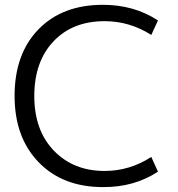

<svg xmlns="http://www.w3.org/2000/svg" viewBox="-20 -760 734 790"><path d="M410.2 -56.6Q513.7 -56.6 602.5 -114.3L629.9 -53.7Q532.2 10.7 403.3 9.8Q238.3 9.8 139.2 -92.3Q40 -194.3 40 -365.2Q40 -538.1 138.2 -639.2Q236.3 -740.2 403.3 -740.2Q532.2 -740.2 629.9 -675.8L602.5 -616.2Q513.7 -672.9 410.2 -672.9Q278.3 -672.9 199.7 -589.4Q121.1 -505.9 121.1 -364.7Q121.1 -223.6 201.7 -140.1Q282.2 -56.6 410.2 -56.6Z"/></svg>

Font: Gen Shin Gothic Normal
Style: Regular
Weight: 300
Designer: [Source Han Sans]
Ryoko NISHIZUKA  (kana & ideographs); Paul D. Hunt (Latin, Greek & Cyrillic); Wenlong ZHANG  (bopomofo
Version: Version 1.002.20150607